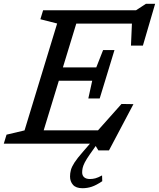

<svg xmlns="http://www.w3.org/2000/svg" viewBox="-40 -758 838 1013"><path d="M261.5 -634 173 -656.5 187.5 -704H384L169 0H-20L-5.5 -47.5L89.5 -70ZM426 -238.5 446.5 -332H211.5L234 -402.5H468L504 -494H564L525 -366L486 -238.5ZM714 -517.5H651L657.5 -668L679.5 -633.5H302.5L325.5 -704H678L730 -738H778.5ZM479 35.5 457.5 0H110.5L134 -70.5H503L446.5 -36L601 -209.5L664 -208.5L535 35.5ZM393.5 151.5Q393.5 168 404 177.2Q414.5 186.5 434.5 186.5Q449 186.5 463.2 182.8Q477.5 179 498.5 167.5L499.5 198Q467.5 219.5 444 227.2Q420.5 235 395 235Q361 235 345.2 217.2Q329.5 199.5 329.5 173Q329.5 156 334 139Q338.5 122 353 99.5Q367.5 77 397 43.5L451 -19H487L434.5 55.5Q416 82 407.2 99.2Q398.5 116.5 396 128.5Q393.5 140.5 393.5 151.5Z"/></svg>

Font: Newsreader 7pt
Style: Italic
Weight: 400
Italic angle: -17°
Designer: Hugues Gentile
Foundry: Production Type
Version: Version 1.003